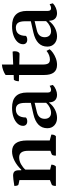

<svg xmlns="http://www.w3.org/2000/svg" viewBox="681 -1290 621 2023"><g transform="rotate(-90 991.5 -278.5)"><path d="M44 0Q44 -40 60 -45L106 -63V-384L60 -394Q44 -398 44 -438Q89 -445 112.5 -448Q136 -451 152 -451Q182 -451 195.5 -437Q209 -423 209 -391V-365H216Q258 -410 309 -436Q360 -462 407 -462Q523 -462 523 -304V-65L585 -48Q585 -31 581.5 -20.5Q578 -10 568 0H363Q363 -40 379 -45L414 -58V-294Q414 -387 345 -387Q307 -387 272 -367Q237 -347 216 -322V-61L268 -48Q268 -18 249 0Z M760 12Q713 12 682.5 -16Q652 -44 652 -90Q652 -203 800 -237L919 -264V-323Q919 -376 902.5 -399Q886 -422 852 -422Q766 -422 765 -316Q752 -302 724 -302Q702 -302 689.5 -314Q677 -326 677 -346Q677 -379 702 -405.5Q727 -432 770 -447Q813 -462 868 -462Q1028 -462 1028 -306V-86Q1028 -51 1056 -51Q1067 -51 1079 -55.5Q1091 -60 1099 -66L1108 -32Q1088 -12 1059 0Q1030 12 1005 12Q967 12 946 -9.5Q925 -31 925 -70H920Q890 -31 847.5 -9.5Q805 12 760 12ZM814 -51Q842 -51 870.5 -65Q899 -79 920 -103V-224L828 -202Q751 -185 751 -118Q751 -87 768 -69Q785 -51 814 -51Z M1320 12Q1265 12 1239 -22.5Q1213 -57 1213 -122V-388L1147 -390Q1147 -407 1151.5 -422Q1156 -437 1163 -443L1213 -445V-530Q1231 -544 1262.5 -555.5Q1294 -567 1323 -569V-450L1459 -456Q1463 -446 1463 -434Q1463 -414 1456.5 -400Q1450 -386 1437 -383L1323 -386V-138Q1323 -99 1334.5 -81Q1346 -63 1376 -63Q1397 -63 1420.5 -71.5Q1444 -80 1467 -99L1484 -66Q1472 -49 1446.5 -31Q1421 -13 1388 -0.5Q1355 12 1320 12Z M1620 12Q1573 12 1542.5 -16Q1512 -44 1512 -90Q1512 -203 1660 -237L1779 -264V-323Q1779 -376 1762.5 -399Q1746 -422 1712 -422Q1626 -422 1625 -316Q1612 -302 1584 -302Q1562 -302 1549.5 -314Q1537 -326 1537 -346Q1537 -379 1562 -405.5Q1587 -432 1630 -447Q1673 -462 1728 -462Q1888 -462 1888 -306V-86Q1888 -51 1916 -51Q1927 -51 1939 -55.5Q1951 -60 1959 -66L1968 -32Q1948 -12 1919 0Q1890 12 1865 12Q1827 12 1806 -9.5Q1785 -31 1785 -70H1780Q1750 -31 1707.5 -9.5Q1665 12 1620 12ZM1674 -51Q1702 -51 1730.5 -65Q1759 -79 1780 -103V-224L1688 -202Q1611 -185 1611 -118Q1611 -87 1628 -69Q1645 -51 1674 -51Z"/></g></svg>

Font: Petrona SemiBold
Style: Regular
Weight: 600
Designer: Ringo R. Seeber
Foundry: Ringo R. Seeber
Version: Version 2.001; ttfautohint (v1.8.3)